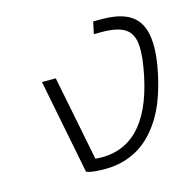

<svg xmlns="http://www.w3.org/2000/svg" viewBox="-86 -627 731 725"><g transform="rotate(-15 279.5 -265.0)"><path d="M240 10Q224 10 202 8.5Q180 7 166 1L93 -369H147L213 -37Q414 -19 471 -289Q487 -364 483.5 -409Q480 -454 451 -473.5Q422 -493 361 -493H329L339 -540H375Q483 -540 517.5 -479Q552 -418 525 -290Q503 -183 461 -117Q419 -51 363 -20.5Q307 10 240 10Z"/></g></svg>

Font: Kanit ExtraLight
Style: Italic
Weight: 275
Italic angle: -12°
Designer: Katatrad Team
Foundry: CadsonDemak
Version: Version 2.000; ttfautohint (v1.8.3)